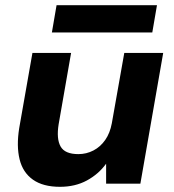

<svg xmlns="http://www.w3.org/2000/svg" viewBox="-20 -708 670 740"><path d="M211 12Q146 12 107 -15.5Q68 -43 55.5 -94Q43 -145 54 -214L105 -504H254L206 -229Q197 -173 213.5 -143.5Q230 -114 282 -114Q313 -114 340 -128Q367 -142 385.5 -168.5Q404 -195 411 -233L459 -504H609L521 0H389V-77Q360 -37 315 -12.5Q270 12 211 12ZM180 -583 198 -688H585L567 -583Z"/></svg>

Font: DM Sans Black
Style: Italic
Weight: 900
Italic angle: -10°
Designer: Colophon Foundry, Jonny Pinhorn
Foundry: Colophon Foundry
Version: Version 4.004;gftools[0.9.30]